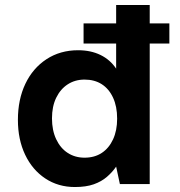

<svg xmlns="http://www.w3.org/2000/svg" viewBox="-20 -740 725 772"><path d="M316 -565V-646H661V-565ZM281 12Q214 12 162 -22.5Q110 -57 81 -118Q52 -179 52 -258Q52 -340 82 -403Q112 -466 167 -502Q222 -538 294 -538Q345 -538 384 -519Q423 -500 447 -464V-720H582V0H462L447 -70Q432 -48 410 -29Q388 -10 357 1Q326 12 281 12ZM320 -106Q360 -106 389 -125Q418 -144 434.5 -179.5Q451 -215 451 -263Q451 -312 434.5 -347.5Q418 -383 389 -401.5Q360 -420 320 -420Q282 -420 252.5 -401Q223 -382 206 -347Q189 -312 189 -264Q189 -216 206 -180Q223 -144 252.5 -125Q282 -106 320 -106Z"/></svg>

Font: DM Sans 9pt
Style: Bold
Weight: 700
Version: Version 4.004;gftools[0.9.30]